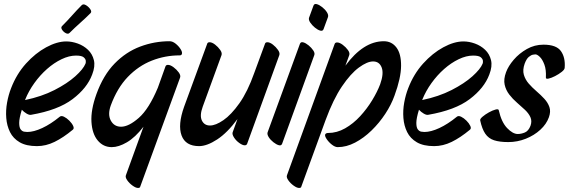

<svg xmlns="http://www.w3.org/2000/svg" viewBox="-20 -683 2815 950"><path d="M340 -41Q293 -2 250 19Q207 40 163 40Q110 40 77.5 21Q45 2 29.5 -29.5Q14 -61 11 -99Q8 -137 15 -175.5Q22 -214 35 -247Q62 -317 108.5 -368.5Q155 -420 208.5 -449Q262 -478 308 -478Q336 -478 365 -467.5Q394 -457 415.5 -436.5Q437 -416 444.5 -385.5Q452 -355 436 -314Q411 -247 339 -192.5Q267 -138 134 -115Q125 -113 111.5 -121Q98 -129 88 -140Q75 -98 75 -75Q75 -52 82.5 -42.5Q90 -33 99.5 -31.5Q109 -30 115 -30Q147 -30 189 -49.5Q231 -69 275 -105Q283 -112 296.5 -105.5Q310 -99 323 -86Q336 -73 342 -60Q348 -47 340 -41ZM105 -191 104 -188Q186 -205 249.5 -237.5Q313 -270 352.5 -305.5Q392 -341 403 -368Q405 -372 404.5 -381.5Q404 -391 394 -399.5Q384 -408 356 -408Q322 -408 284.5 -390Q247 -372 212.5 -341.5Q178 -311 150 -272Q122 -233 105 -191ZM287 -554Q313 -580 336.5 -606.5Q360 -633 385 -658Q393 -665 406 -657Q419 -649 427 -637Q435 -625 428 -618Q403 -593 376.5 -569.5Q350 -546 324 -520Q317 -513 305.5 -519Q294 -525 287 -536Q280 -547 287 -554Z M871 -299 674 240Q673 247 663 247Q652 247 636 235.5Q620 224 609.5 209Q599 194 603 184L690 -56Q649 -3 608 21Q567 45 533 45Q491 45 463.5 12Q436 -21 432.5 -80Q429 -139 457 -217Q491 -311 547 -368.5Q603 -426 673.5 -452.5Q744 -479 819 -479Q834 -479 849 -467Q864 -455 873.5 -440Q883 -425 880 -416Q878 -409 869 -409Q797 -409 731 -383Q665 -357 612.5 -302.5Q560 -248 528 -161Q512 -116 528.5 -86Q545 -56 579 -56Q617 -56 667 -100Q717 -144 761 -249L799 -355Q802 -362 811 -362Q823 -362 838.5 -350.5Q854 -339 864.5 -324.5Q875 -310 871 -299Z M1362 -410 1203 28Q1200 36 1191 36Q1180 36 1164 24.5Q1148 13 1138 -2.5Q1128 -18 1131 -28L1155 -94Q1105 -26 1054.5 7Q1004 40 965 40Q898 40 878.5 -12.5Q859 -65 891 -155L1005 -466Q1007 -474 1017 -474Q1029 -474 1044 -462.5Q1059 -451 1069.5 -436Q1080 -421 1076 -410L983 -155Q967 -111 979 -86.5Q991 -62 1019 -62Q1047 -62 1085.5 -88.5Q1124 -115 1164.5 -172Q1205 -229 1238 -322L1291 -466Q1293 -474 1303 -474Q1315 -474 1330 -462.5Q1345 -451 1355.5 -436Q1366 -421 1362 -410Z M1509 -595 1531 -655Q1535 -666 1547.5 -662.5Q1560 -659 1574.5 -647.5Q1589 -636 1597.5 -622.5Q1606 -609 1603 -599L1581 -539Q1577 -528 1564.5 -531.5Q1552 -535 1538 -546.5Q1524 -558 1515 -571.5Q1506 -585 1509 -595ZM1304 -28 1464 -466Q1468 -477 1480.5 -473.5Q1493 -470 1507 -458.5Q1521 -447 1530 -433.5Q1539 -420 1535 -410L1376 28Q1372 39 1359.5 35.5Q1347 32 1332.5 20.5Q1318 9 1309.5 -4.5Q1301 -18 1304 -28Z M1603 -25Q1647 -25 1687.5 -48Q1728 -71 1762 -108Q1796 -145 1821.5 -187Q1847 -229 1861 -266Q1880 -319 1868.5 -349Q1857 -379 1826 -379Q1797 -379 1756 -349Q1715 -319 1672 -255.5Q1629 -192 1591 -89L1471 240Q1470 247 1460 247Q1449 247 1433 235.5Q1417 224 1406.5 209Q1396 194 1400 184L1636 -466Q1639 -473 1648 -473Q1660 -473 1675.5 -461.5Q1691 -450 1701.5 -435.5Q1712 -421 1708 -410L1689 -358Q1778 -479 1879 -479Q1918 -479 1941.5 -448Q1965 -417 1964.5 -357Q1964 -297 1932 -210Q1916 -165 1886.5 -120Q1857 -75 1818.5 -37.5Q1780 0 1737 22.5Q1694 45 1651 45Q1638 45 1622.5 33Q1607 21 1596.5 5.5Q1586 -10 1589 -18Q1593 -25 1603 -25Z M2305 -41Q2258 -2 2215 19Q2172 40 2128 40Q2075 40 2042.5 21Q2010 2 1994.5 -29.5Q1979 -61 1976 -99Q1973 -137 1980 -175.5Q1987 -214 2000 -247Q2027 -317 2073.5 -368.5Q2120 -420 2173.5 -449Q2227 -478 2273 -478Q2301 -478 2330 -467.5Q2359 -457 2380.5 -436.5Q2402 -416 2409.5 -385.5Q2417 -355 2401 -314Q2376 -247 2304 -192.5Q2232 -138 2099 -115Q2090 -113 2076.5 -121Q2063 -129 2053 -140Q2040 -98 2040 -75Q2040 -52 2047.5 -42.5Q2055 -33 2064.5 -31.5Q2074 -30 2080 -30Q2112 -30 2154 -49.5Q2196 -69 2240 -105Q2248 -112 2261.5 -105.5Q2275 -99 2288 -86Q2301 -73 2307 -60Q2313 -47 2305 -41ZM2070 -191 2069 -188Q2151 -205 2214.5 -237.5Q2278 -270 2317.5 -305.5Q2357 -341 2368 -368Q2370 -372 2369.5 -381.5Q2369 -391 2359 -399.5Q2349 -408 2321 -408Q2287 -408 2249.5 -390Q2212 -372 2177.5 -341.5Q2143 -311 2115 -272Q2087 -233 2070 -191Z M2681 -300Q2683 -338 2673.5 -363.5Q2664 -389 2651 -401.5Q2638 -414 2629 -414Q2627 -414 2617.5 -412.5Q2608 -411 2596.5 -401.5Q2585 -392 2576 -368Q2565 -337 2572 -313Q2579 -289 2596 -269.5Q2613 -250 2634.5 -231.5Q2656 -213 2673.5 -194Q2691 -175 2698.5 -153Q2706 -131 2696 -103Q2684 -69 2653.5 -41Q2623 -13 2581.5 3.5Q2540 20 2495 20Q2452 20 2424.5 11Q2397 2 2381 -21.5Q2365 -45 2356 -87Q2354 -94 2367.5 -105.5Q2381 -117 2399 -127Q2417 -137 2432 -141Q2447 -145 2448 -137Q2461 -79 2489 -49.5Q2517 -20 2542 -20Q2559 -20 2577 -27.5Q2595 -35 2605 -61Q2613 -84 2604.5 -103Q2596 -122 2577.5 -139.5Q2559 -157 2538 -175Q2517 -193 2500 -215Q2483 -237 2477 -264Q2471 -291 2484 -326Q2495 -356 2522 -387.5Q2549 -419 2587 -440.5Q2625 -462 2669 -462Q2733 -462 2755.5 -430Q2778 -398 2774 -348Q2774 -339 2759.5 -327.5Q2745 -316 2726.5 -306.5Q2708 -297 2694 -294Q2680 -291 2681 -300Z"/></svg>

Font: Story Script
Style: Regular
Weight: 400
Designer: Lana Roulhac, Ben Buysse
Version: Version 1.000; ttfautohint (v1.8.4.7-5d5b)